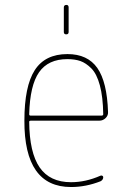

<svg xmlns="http://www.w3.org/2000/svg" viewBox="-20 -750 540 780"><path d="M253.9 -509.8Q175.8 -509.8 138.7 -456.5Q101.6 -403.3 98.6 -286.1Q98.6 -280.3 104.5 -280.3H392.6Q398.4 -280.3 399.4 -285.2Q398.4 -356.4 385.7 -403.3Q373 -450.2 351.1 -472.2Q329.1 -494.1 306.6 -502Q284.2 -509.8 253.9 -509.8ZM268.6 9.8Q78.1 9.8 79.1 -259.8Q79.1 -399.4 121.1 -464.8Q163.1 -530.3 253.9 -530.3Q335.9 -530.3 375.5 -473.6Q415 -417 418.9 -294.9Q419.9 -281.2 409.2 -270.5Q398.4 -259.8 383.8 -259.8H104.5Q99.6 -259.8 98.6 -255.9Q99.6 -129.9 141.1 -69.8Q182.6 -9.8 268.6 -9.8Q328.1 -9.8 387.7 -36.1Q391.6 -38.1 395.5 -36.1Q399.4 -34.2 399.4 -30.3Q399.4 -19.5 388.7 -13.7Q329.1 9.8 268.6 9.8ZM239.3 -620.1V-719.7Q239.3 -729.5 249 -730Q258.8 -730.5 258.8 -719.7V-620.1Q258.8 -610.4 249 -610.4Q239.3 -610.4 239.3 -620.1Z"/></svg>

Font: Rounded-L Mgen+ 2m thin
Style: Regular
Weight: 100
Designer: [Source Han Sans]
Ryoko NISHIZUKA  (kana & ideographs); Paul D. Hunt (Latin, Greek & Cyrillic); Wenlong ZHANG  (bopomofo
Version: Version 1.059.20150602